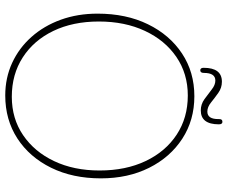

<svg xmlns="http://www.w3.org/2000/svg" viewBox="-88 -768 868 732"><g transform="rotate(90 346.0 -402.0)"><path d="M347 -709Q438 -709 508.8 -663Q579.5 -617 619.8 -536.5Q660 -456 660 -352.5Q660 -245 619.5 -162.8Q579 -80.5 507.8 -34.2Q436.5 12 344 12Q277 12 220 -14.2Q163 -40.5 120.8 -88Q78.5 -135.5 55.2 -199.8Q32 -264 32 -340Q32 -449 72.5 -532Q113 -615 184 -662Q255 -709 347 -709ZM630 -347.5Q630 -447.5 594 -523.2Q558 -599 493.5 -641.5Q429 -684 344 -684Q261 -684 197.2 -640.5Q133.5 -597 97.8 -520.5Q62 -444 62 -345Q62 -246 98 -171.2Q134 -96.5 198.8 -54.8Q263.5 -13 349 -13Q432 -13 495.2 -56Q558.5 -99 594.2 -174.2Q630 -249.5 630 -347.5ZM401 -733.5Q377.5 -733.5 358 -747.5Q338.5 -761.5 321.2 -775.2Q304 -789 287 -789Q258 -789 258 -745.5Q258 -731.5 248 -731.5Q238.5 -731.5 238.5 -744.5Q238.5 -814 291.5 -814Q315 -814 334.2 -800.2Q353.5 -786.5 370.8 -772.5Q388 -758.5 405.5 -758.5Q434.5 -758.5 434 -801.5Q433 -816 444.5 -816Q454 -816 454 -802.5Q454 -733.5 401 -733.5Z"/></g></svg>

Font: Fraunces 144pt S100 Thin
Style: Regular
Weight: 100
Version: Version 1.000; ttfautohint (v1.8.3)